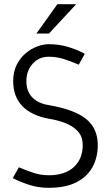

<svg xmlns="http://www.w3.org/2000/svg" viewBox="-20 -887 528 917"><path d="M447 -194Q447 -136 422 -89.5Q397 -43 345 -16.5Q293 10 213 10Q164 10 121.5 -3.5Q79 -17 41 -36L70 -88Q105 -73 140 -61.5Q175 -50 213 -50Q290 -50 332.5 -89Q375 -128 375 -194Q375 -234 352.5 -259Q330 -284 293.5 -298.5Q257 -313 213 -320Q131 -335 87 -380Q43 -425 43 -500Q43 -544 59.5 -577Q76 -610 102 -632Q128 -654 157.5 -665Q187 -676 213 -676Q262 -676 305 -663Q348 -650 385 -630L356 -578Q322 -593 286.5 -604.5Q251 -616 213 -616Q166 -616 136 -582.5Q106 -549 106 -500Q106 -451 134 -422Q162 -393 213 -385Q335 -364 391 -319Q447 -274 447 -194ZM344 -867 214 -727H154L254 -867Z"/></svg>

Font: Epunda Sans Light
Style: Regular
Weight: 300
Designer: Simon Atzbach
Foundry: typofactur
Version: Version 2.204; ttfautohint (v1.8.4.7-5d5b)